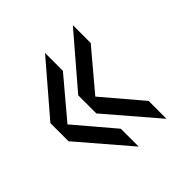

<svg xmlns="http://www.w3.org/2000/svg" viewBox="-113 -576 532 532"><g transform="rotate(-45 152.5 -310.5)"><path d="M137 -127 10 -275V-346L137 -494V-424L41 -310L137 -197ZM246 -127 119 -275V-346L246 -494V-424L150 -310L246 -197Z"/></g></svg>

Font: Big Shoulders Display
Style: Regular
Weight: 400
Designer: Patric King
Foundry: XO Type Co
Version: Version 1.000; ttfautohint (v1.8.2)